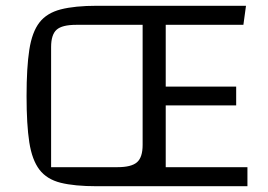

<svg xmlns="http://www.w3.org/2000/svg" viewBox="-20 -645 929 665"><path d="M554 -280V-66H837V0H474V-625H832L823 -559H554V-345H798V-280ZM72 -312Q72 -411 81.5 -472.5Q91 -534 116.5 -567Q142 -600 190.5 -612.5Q239 -625 316 -625H482V0H316Q238 0 190 -12Q142 -24 116.5 -57.5Q91 -91 81.5 -152Q72 -213 72 -312ZM157 -66H387Q435 -66 454.5 -83Q474 -100 474 -143V-559H244Q195 -559 176 -542Q157 -525 157 -482Z"/></svg>

Font: Changa Light
Style: Regular
Weight: 300
Designer: Eduardo Rodriguez Tunni
Foundry: Eduardo Rodriguez Tunni
Version: Version 3.002; ttfautohint (v1.8.2)